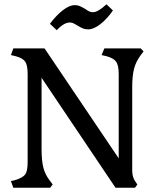

<svg xmlns="http://www.w3.org/2000/svg" viewBox="-20 -876 745 896"><path d="M213 -765Q243 -805 273.5 -828.5Q304 -852 329 -852Q342 -852 351.5 -848Q361 -844 378 -834Q389 -826 397 -822.5Q405 -819 414 -819Q437 -819 477 -856L507 -827Q479 -787 448 -763Q417 -739 392 -739Q377 -739 366.5 -743.5Q356 -748 341 -757Q339 -758 328 -764.5Q317 -771 306 -771Q278 -771 245 -735ZM31 -31 52 -36Q87 -47 98 -62.5Q109 -78 109 -120V-530Q109 -572 97.5 -588.5Q86 -605 52 -614L31 -619L42 -650H188L534 -137V-530Q534 -571 522 -588Q510 -605 476 -614L454 -619L467 -650H637L650 -636L637 -619Q615 -590 606 -556.5Q597 -523 597 -469V-80Q597 -52 610 -31L621 -15L610 0H519L174 -513V-182Q174 -126 182.5 -93Q191 -60 214 -31L226 -15L214 0H42Z"/></svg>

Font: Kurale
Style: Regular
Weight: 400
Designer: Eduardo Rodriguez Tunni
Foundry: Eduardo Rodriguez Tunni
Version: Version 2.000